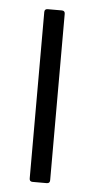

<svg xmlns="http://www.w3.org/2000/svg" viewBox="-45 -579 299 608"><g transform="rotate(5 104.5 -274.5)"><path d="M82 0Q72 0 72 -10V-539Q72 -549 82 -549H127Q137 -549 137 -539V-10Q137 0 127 0Z"/></g></svg>

Font: Open Sauce Two Light
Style: Regular
Weight: 300
Designer: Alfredo Marco Pradil
Foundry: Creative Sauce Fz LLC
Version: Version 1.477